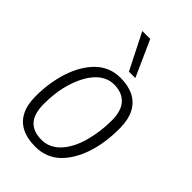

<svg xmlns="http://www.w3.org/2000/svg" viewBox="-238 -878 975 975"><g transform="rotate(45 249.5 -390.0)"><path d="M213 10Q154 10 114 -10.5Q74 -31 53.5 -71.5Q33 -112 33 -174Q33 -223 40 -268.5Q47 -314 60.5 -355Q74 -396 94 -430.5Q114 -465 140.5 -491Q167 -517 200 -530.5Q233 -544 273 -544Q329 -544 369 -523.5Q409 -503 430 -461.5Q451 -420 451 -358Q451 -309 444.5 -262.5Q438 -216 424.5 -175Q411 -134 391 -100Q371 -66 345 -41Q319 -16 285.5 -3Q252 10 213 10ZM211 -37Q241 -37 266.5 -49.5Q292 -62 312 -84Q332 -106 347.5 -136Q363 -166 373 -202Q383 -238 388.5 -277.5Q394 -317 394 -359Q394 -429 362 -463Q330 -497 273 -497Q244 -497 219 -484.5Q194 -472 173.5 -449Q153 -426 137.5 -395.5Q122 -365 111 -329Q100 -293 95 -254.5Q90 -216 90 -176Q90 -104 120.5 -70.5Q151 -37 211 -37ZM280 -596 182 -790H239L326 -596Z"/></g></svg>

Font: Georama Light
Style: Italic
Weight: 300
Italic angle: -9°
Designer: Jean-Baptiste Levee
Foundry: Production Type
Version: Version 1.001